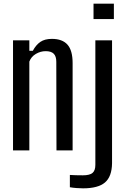

<svg xmlns="http://www.w3.org/2000/svg" viewBox="-20 -820 664 1047"><path d="M51 0V-600H140V-543H159Q176 -575 200 -591.5Q224 -608 263 -608Q320 -608 348 -576.5Q376 -545 376 -476V0H288L287 -483Q287 -513 273 -527Q259 -541 229 -541Q201 -541 175.5 -526Q150 -511 140 -484V0ZM490 -716V-800H601V-716ZM361 201V134Q374 135 393.5 135.5Q413 136 432 136Q469 136 484.5 123Q500 110 500 79V-600H591V70Q590 143 552.5 175Q515 207 433 207Q418 207 397.5 205.5Q377 204 361 201Z"/></svg>

Font: Big Shoulders Text Medium
Style: Regular
Weight: 500
Designer: Patric King
Foundry: XO Type Co
Version: Version 1.000; ttfautohint (v1.8.2)